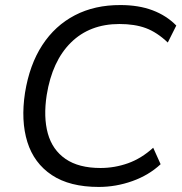

<svg xmlns="http://www.w3.org/2000/svg" viewBox="-20 -734 724 763"><path d="M372.4 8.9Q257.2 8.9 186.1 -38.2Q115.1 -85.4 88.7 -169.8Q62.4 -254.3 79.4 -365.3Q97.4 -476.9 148 -554.6Q198.7 -632.4 277.7 -673.4Q356.7 -714.4 458.9 -713.9Q531 -713.9 586.3 -693.1Q641.5 -672.3 680.6 -632.5L646.8 -565Q603.7 -605.9 559.5 -622.3Q515.3 -638.6 454.5 -638.6Q336.7 -638.6 262 -565Q187.3 -491.4 165.6 -356.3Q152.1 -268.7 170.1 -203.6Q188.2 -138.4 240.5 -102.4Q292.8 -66.4 379.4 -66.4Q435.3 -66.4 488.5 -85.2Q541.8 -104.1 588.8 -146.9L618.3 -81.4Q571.4 -37.7 506.1 -14.4Q440.9 8.9 372.4 8.9Z"/></svg>

Font: Mulish ExtraLight
Style: Italic
Weight: 200
Italic angle: -9°
Designer: Vernon Adams
Foundry: Vernon Adams
Version: Version 3.603